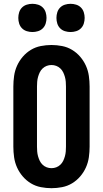

<svg xmlns="http://www.w3.org/2000/svg" viewBox="-20 -979 540 1007"><path d="M250 8Q222 8 194 2.5Q166 -3 142 -17.5Q118 -32 99.5 -53.5Q81 -75 69.5 -100.5Q58 -126 54 -154Q50 -182 50 -210V-525Q50 -553 54 -581Q58 -609 69.5 -634.5Q81 -660 99.5 -681.5Q118 -703 142 -717.5Q166 -732 194 -737.5Q222 -743 250 -743Q278 -743 306 -737.5Q334 -732 358 -717.5Q382 -703 400.5 -681.5Q419 -660 430.5 -634.5Q442 -609 446 -581Q450 -553 450 -525V-210Q450 -182 446 -154Q442 -126 430.5 -100.5Q419 -75 400.5 -53.5Q382 -32 358 -17.5Q334 -3 306 2.5Q278 8 250 8ZM250 -97Q263 -97 275 -101.5Q287 -106 296.5 -115Q306 -124 311.5 -135.5Q317 -147 320.5 -159.5Q324 -172 325 -185Q326 -198 326 -210V-525Q326 -537 325 -550Q324 -563 320.5 -575.5Q317 -588 311.5 -599.5Q306 -611 296.5 -620Q287 -629 275 -633.5Q263 -638 250 -638Q237 -638 225 -633.5Q213 -629 203.5 -620Q194 -611 188.5 -599.5Q183 -588 179.5 -575.5Q176 -563 175 -550Q174 -537 174 -525V-210Q174 -198 175 -185Q176 -172 179.5 -159.5Q183 -147 188.5 -135.5Q194 -124 203.5 -115Q213 -106 225 -101.5Q237 -97 250 -97ZM350 -811Q335 -811 320.5 -815.5Q306 -820 295.5 -830.5Q285 -841 280.5 -855.5Q276 -870 276 -885Q276 -900 280.5 -914.5Q285 -929 295.5 -939.5Q306 -950 320.5 -954.5Q335 -959 350 -959Q365 -959 379.5 -954.5Q394 -950 404.5 -939.5Q415 -929 419.5 -914.5Q424 -900 424 -885Q424 -870 419.5 -855.5Q415 -841 404.5 -830.5Q394 -820 379.5 -815.5Q365 -811 350 -811ZM150 -811Q135 -811 120.5 -815.5Q106 -820 95.5 -830.5Q85 -841 80.5 -855.5Q76 -870 76 -885Q76 -900 80.5 -914.5Q85 -929 95.5 -939.5Q106 -950 120.5 -954.5Q135 -959 150 -959Q165 -959 179.5 -954.5Q194 -950 204.5 -939.5Q215 -929 219.5 -914.5Q224 -900 224 -885Q224 -870 219.5 -855.5Q215 -841 204.5 -830.5Q194 -820 179.5 -815.5Q165 -811 150 -811Z"/></svg>

Font: Iosevka Extrabold
Style: Regular
Weight: 800
Monospace: yes
Designer: Belleve Invis
Foundry: Belleve Invis
Version: Version 32.5.0; ttfautohint (v1.8.4)